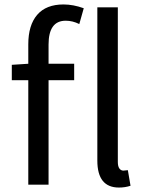

<svg xmlns="http://www.w3.org/2000/svg" viewBox="-20 -829 650 862"><path d="M265 -809Q309 -809 356 -792L336 -721Q306 -736 275 -736Q198 -736 198 -629V0H107V-630Q107 -716 147 -762.5Q187 -809 265 -809ZM33 -538 111 -543H313V-469H33ZM417 -108V-796H509V-102Q509 -82 516 -72.5Q523 -63 534 -63L554 -65L566 5Q542 13 514 13Q417 13 417 -108Z"/></svg>

Font: Merged Yaku Han JP
Style: Regular
Weight: 400
Designer: Ryoko NISHIZUKA 西塚涼子 (kana, bopomofo & ideographs); Paul D. Hunt (Latin, Greek & Cyrillic); Sandoll Communications 산돌커뮤니
Foundry: Adobe
Version: Version 2.004